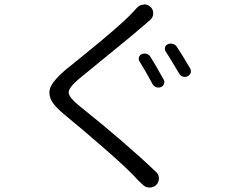

<svg xmlns="http://www.w3.org/2000/svg" viewBox="-20 -798 1040 856"><path d="M602.5 -523.4Q596.7 -532.2 599.6 -542.5Q602.5 -552.7 612.3 -556.6Q622.1 -561.5 633.3 -558.1Q644.5 -554.7 650.4 -544.9Q672.9 -509.8 709 -444.3Q714.8 -435.5 711.4 -424.8Q708 -414.1 698.2 -410.2Q687.5 -405.3 676.8 -409.2Q666 -413.1 660.2 -422.9Q628.9 -481.4 602.5 -523.4ZM718.8 -568.4Q712.9 -577.1 715.8 -586.9Q718.8 -596.7 727.5 -600.6Q738.3 -605.5 749.5 -602.5Q760.7 -599.6 767.6 -590.8Q793.9 -550.8 828.1 -492.2Q831.1 -486.3 831.1 -480.5Q831.1 -476.6 830.1 -472.7Q826.2 -462.9 816.4 -458Q805.7 -453.1 794.9 -456.5Q784.2 -460 778.3 -470.7Q743.2 -530.3 718.8 -568.4ZM589.8 -762.7Q601.6 -776.4 619.1 -777.3Q622.1 -778.3 624 -778.3Q638.7 -778.3 650.4 -767.6Q663.1 -756.8 663.1 -739.3Q663.1 -720.7 649.4 -709Q637.7 -699.2 620.1 -683.6Q580.1 -648.4 465.8 -555.7Q351.6 -462.9 332 -446.3Q286.1 -407.2 286.1 -385.7Q286.1 -364.3 335.9 -324.2Q540 -161.1 676.8 -30.3Q688.5 -19.5 688.5 -2.9Q688.5 15.6 675.8 27.3Q663.1 38.1 647.5 38.1Q646.5 38.1 644.5 38.1Q627 37.1 615.2 24.4Q611.3 21.5 598.1 8.3Q585 -4.9 579.1 -11.7Q542 -51.8 445.8 -135.7Q349.6 -219.7 263.7 -290Q217.8 -328.1 205.1 -358.4Q200.2 -372.1 200.2 -384.8Q200.2 -401.4 209 -417Q224.6 -445.3 269.5 -484.4Q283.2 -495.1 356.4 -554.7Q429.7 -614.3 481.9 -659.2Q534.2 -704.1 564.5 -735.4Q578.1 -749 589.8 -762.7Z"/></svg>

Font: Gen Jyuu Gothic Normal
Style: Regular
Weight: 300
Designer: [Source Han Sans]
Ryoko NISHIZUKA  (kana & ideographs); Paul D. Hunt (Latin, Greek & Cyrillic); Wenlong ZHANG  (bopomofo
Version: Version 1.002.20150607